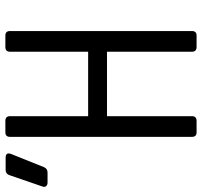

<svg xmlns="http://www.w3.org/2000/svg" viewBox="-132 -732 770 733"><g transform="rotate(-90 253.5 -365.0)"><path d="M-77 -569Q-86 -569 -90.5 -575Q-95 -581 -91 -590L-48 -715Q-43 -729 -28 -729H18Q40 -729 33 -709L-17 -584Q-23 -569 -38 -569ZM115 0Q98 0 98 -18V-712Q98 -730 115 -730H159Q177 -730 177 -712V-414H423V-712Q423 -730 441 -730H485Q502 -730 502 -712V-18Q502 0 485 0H441Q423 0 423 -18V-342H177V-18Q177 0 159 0Z"/></g></svg>

Font: Pitagon Sans Mono Light
Style: Regular
Weight: 300
Monospace: yes
Designer: Travis Tran
Foundry: Pitagon
Version: Version 1.001; ttfautohint (v1.8.4.7-5d5b);gftools[0.9.26]